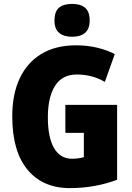

<svg xmlns="http://www.w3.org/2000/svg" viewBox="-20 -957 677 987"><path d="M316 -418H582V-33Q527 -12 465.5 -1Q404 10 339 10Q200 10 121.5 -84.5Q43 -179 43 -359Q43 -473 81.5 -554.5Q120 -636 193 -680Q266 -724 371 -724Q430 -724 481 -711.5Q532 -699 570 -679L519 -536Q454 -574 375 -574Q299 -574 262.5 -515Q226 -456 226 -354Q226 -250 258 -195.5Q290 -141 350 -141Q382 -141 411 -149V-274H316ZM351 -937Q394 -937 417.5 -917Q441 -897 441 -852Q441 -808 417 -788Q393 -768 351 -768Q308 -768 284 -788Q260 -808 260 -852Q260 -897 283 -917Q306 -937 351 -937Z"/></svg>

Font: Noto Sans Lao UI Cond Blk
Style: Regular
Weight: 900
Width: 3
Designer: Monotype Design Team
Foundry: Monotype Imaging Inc.
Version: Version 2.000; ttfautohint (v1.8.4.7-5d5b)